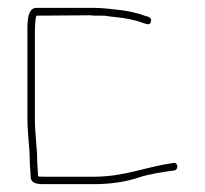

<svg xmlns="http://www.w3.org/2000/svg" viewBox="-20 -490 522 490"><path d="M50 -398V-187C50 -147 56 -114 56 -78C56 -65 58 -54 58 -41C58 -22 73 -20 93 -20H219C262 -20 302 -26 334 -37C361 -46 395 -51 425 -55C437 -58 434 -77 422 -74C350 -64 299 -39 219 -39H93C88 -39 82 -39 77 -40V-42C77 -54 75 -66 75 -78C75 -115 69 -146 69 -187V-398C69 -411 69 -441 73 -450L211 -451C216 -450 222 -450 228 -450H245C250 -450 255 -449 260 -448L278 -446C299 -444 326 -439 343 -432L353 -429C359 -427 363 -428 365 -434C367 -440 365 -444 359 -447L349 -450C330 -457 303 -463 281 -465L263 -467C246 -469 230 -470 211 -470H73C47 -470 50 -425 50 -398Z"/></svg>

Font: Electronic
Style: ExThn
Weight: 100
Version: Version 1.011